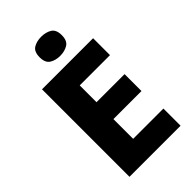

<svg xmlns="http://www.w3.org/2000/svg" viewBox="-277 -1020 1108 1108"><g transform="rotate(-45 277.5 -466.0)"><path d="M501 0H84V-714H501V-576H254V-439H483V-301H254V-140H501ZM295 -932Q332 -932 359 -916Q386 -900 386 -854Q386 -809 359 -792.5Q332 -776 295 -776Q258 -776 231.5 -792.5Q205 -809 205 -854Q205 -900 231.5 -916Q258 -932 295 -932Z"/></g></svg>

Font: Noto Sans Kannada ExtraBold
Style: Regular
Weight: 800
Designer: Jelle Bosma - Monotype Design Team
Foundry: Monotype Imaging Inc.
Version: Version 2.005; ttfautohint (v1.8.4.7-5d5b)